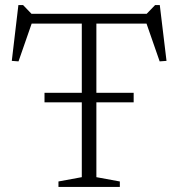

<svg xmlns="http://www.w3.org/2000/svg" viewBox="-20 -737 702 757"><path d="M155.5 -333.5V-371H507V-333.5ZM302.5 -667.5H360V-38.5L452.5 -21.5V0H210.5V-21.5L302.5 -38.5ZM585.5 -644H77L108.5 -654.5L53 -495L26.5 -497L52.5 -717H71L111.5 -675L80.5 -682.5H584.5L551 -675L591.5 -717H610L636.5 -497L609.5 -495L554 -654.5Z"/></svg>

Font: Newsreader Light
Style: Regular
Weight: 300
Designer: Hugues Gentile
Foundry: Production Type
Version: Version 1.003